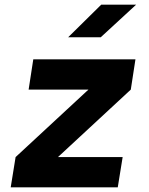

<svg xmlns="http://www.w3.org/2000/svg" viewBox="-20 -805 640 825"><path d="M486 0H26L47 -130L360 -420H103L123 -550H562L542 -420L229 -130H507ZM413 -645H273L415 -785H565Z"/></svg>

Font: JetBrains Mono Extra Bold
Style: Italic
Weight: 800
Italic angle: -9°
Monospace: yes
Designer: Philipp Nurullin, Konstantin Bulenkov
Foundry: JetBrains
Version: 2.002